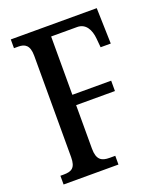

<svg xmlns="http://www.w3.org/2000/svg" viewBox="-133 -801 750 888"><g transform="rotate(-20 242.0 -357.0)"><path d="M26 0H296V-43H268C229 -43 206 -56 206 -111V-325H397V-376H206V-663H334C376 -663 396 -627 400 -582L404 -538H454L449 -714H26V-671H47C79 -671 102 -659 102 -606V-107C102 -54 81 -43 42 -43H26Z"/></g></svg>

Font: Noto Serif Devanagari ExtraCondensed Medium
Style: Regular
Weight: 500
Width: 2
Designer: Universal Thirst, Indian Type Foundry and the Monotype Design Team
Foundry: Monotype Imaging Inc.
Version: Version 2.004